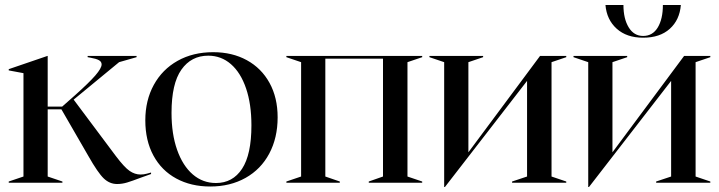

<svg xmlns="http://www.w3.org/2000/svg" viewBox="-20 -732 2879 769"><path d="M334 -107 226 -294H171V-25L230 -5V0H15V-5L74 -25V-439L15 -450V-455L170 -508H171V-305H229L281 -351Q337 -401 362 -430Q387 -459 387 -474Q387 -485 376 -491Q365 -497 342 -501L331 -503V-508H527V-503L457 -483L275 -333L444 -107Q478 -62 499 -47.5Q520 -33 543 -33Q556 -33 568.5 -36.5Q581 -40 585 -41V-35L543 -20Q509 -7 489 -1Q469 5 449 5Q419 5 395.5 -17.5Q372 -40 334 -107Z M562 -250Q562 -330 596 -392Q630 -454 691.5 -488.5Q753 -523 834 -523Q910 -523 968.5 -491Q1027 -459 1059.5 -400Q1092 -341 1092 -262Q1092 -180 1058.5 -117Q1025 -54 963.5 -19.5Q902 15 822 15Q745 15 686 -17Q627 -49 594.5 -109Q562 -169 562 -250ZM845 1Q912 1 949.5 -56Q987 -113 987 -230Q987 -315 965.5 -378Q944 -441 905 -475Q866 -509 814 -509Q746 -509 706.5 -453Q667 -397 667 -280Q667 -195 689.5 -131.5Q712 -68 752 -33.5Q792 1 845 1Z M1127 -5 1186 -25V-483L1127 -503V-508H1671V-503L1612 -483V-25L1671 -5V0H1457V-5L1514 -25V-497H1283V-25L1341 -5V0H1127Z M1759 -483 1700 -503V-508H1915V-503L1856 -483V-122L2143 -508H2248V-503L2189 -483V-25L2248 -5V0H2031V-5L2091 -25V-408L1762 17H1759Z M2336 -483 2277 -503V-508H2492V-503L2433 -483V-122L2720 -508H2825V-503L2766 -483V-25L2825 -5V0H2608V-5L2668 -25V-408L2339 17H2336ZM2405 -712H2477Q2477 -657 2498 -622.5Q2519 -588 2556 -588Q2594 -588 2614.5 -622Q2635 -656 2635 -712H2707Q2702 -652 2662.5 -616.5Q2623 -581 2556 -581Q2490 -581 2450 -617Q2410 -653 2405 -712Z"/></svg>

Font: Nyght Serif
Style: Regular
Weight: 400
Designer: Maksym Kobuzan
Version: Version 0.410